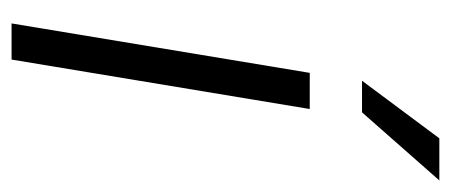

<svg xmlns="http://www.w3.org/2000/svg" viewBox="-244 -536 780 332"><g transform="rotate(90 146.0 -370.0)"><path d="M20.5 0 106 -515.6H168.5L83 0ZM119.6 -606 219.2 -739.7H292L174.3 -606Z"/></g></svg>

Font: Inter Display Light
Style: Italic
Weight: 300
Italic angle: -9.39999°
Designer: Rasmus Andersson
Foundry: rsms
Version: Version 4.000;git-a52131595